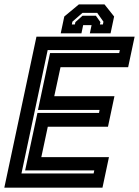

<svg xmlns="http://www.w3.org/2000/svg" viewBox="-37 -870 644 890"><path d="M-17 0 132 -700H587L557 -558.5H243.5L214.5 -424H493.5L463.5 -282.5H184.5L154.5 -141.5H468L438 0ZM62.5 -66H397L400 -80H79.5L136.5 -346.5H422L424.5 -360.5H139L195 -624H515.5L518.5 -638H184ZM447.5 -849.5 492 -793.5 475.5 -715.5H379.5L387.5 -753.5H348.5L340.5 -715.5H244.5L261 -793.5L328.5 -849.5ZM413.5 -810.5H345.5L298.5 -769.5L296 -756.5H310L312.5 -767.5L345.5 -797H407.5L428.5 -767.5L426 -756.5H440L442.5 -769.5Z"/></svg>

Font: Tourney Thin
Style: Italic
Weight: 100
Italic angle: -12°
Designer: Tyler Finck
Foundry: Etcetera Type Co
Version: Version 1.015